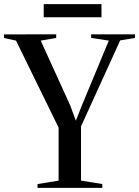

<svg xmlns="http://www.w3.org/2000/svg" viewBox="-36 -909 674 929"><path d="M247.5 -35V-291.5L41.5 -712.5L-16.5 -725V-742.5L236 -743V-725.5L161 -712.5L303.5 -399.5L331 -325L359 -396L490.5 -712.5L405 -725.5V-743H617V-725.5L545.5 -713.5L356 -297.5V-35L459 -18.5V0H145.5V-18.5ZM455 -889V-825.5H175.5V-889Z"/></svg>

Font: Merriweather 144pt
Style: Regular
Weight: 400
Version: Version 2.100